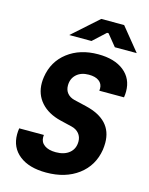

<svg xmlns="http://www.w3.org/2000/svg" viewBox="-138 -1031 876 1127"><g transform="rotate(15 300.0 -467.5)"><path d="M32 -163Q32 -181 35 -200H185Q184 -195 184 -187Q184 -156 209 -138Q234 -120 278 -120Q330 -120 360.5 -145.5Q391 -171 391 -215Q391 -243 374.5 -263Q358 -283 329 -290L258 -307Q180 -326 137 -374.5Q94 -423 94 -492Q94 -510 97 -529Q112 -626 186.5 -683Q261 -740 371 -740Q471 -740 528 -694.5Q585 -649 585 -571Q585 -553 582 -535H432Q433 -539 433 -548Q433 -577 411 -593.5Q389 -610 349 -610Q302 -610 274 -584.5Q246 -559 246 -517Q246 -489 261.5 -470.5Q277 -452 304 -445L380 -427Q545 -388 545 -248Q545 -229 542 -206Q526 -106 448.5 -48Q371 10 254 10Q150 10 91 -36.5Q32 -83 32 -163ZM312 -805H177L334 -945H473L587 -805H454L397 -875H388Z"/></g></svg>

Font: JetBrains Mono Extra Bold
Style: Italic
Weight: 800
Italic angle: -9°
Monospace: yes
Designer: Philipp Nurullin, Konstantin Bulenkov
Foundry: JetBrains
Version: 2.002